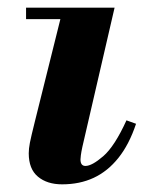

<svg xmlns="http://www.w3.org/2000/svg" viewBox="-20 -470 375 501"><path d="M142 11Q103 11 79 -9Q55 -29 55 -70Q55 -82 58 -97.5Q61 -113 71 -153L145 -450H279L195 -87Q192 -73 191 -65Q190 -57 190 -54Q190 -37 203 -37Q220 -37 249.5 -62.5Q279 -88 310 -156L335 -147Q317 -93 289 -58Q261 -23 224.5 -6Q188 11 142 11ZM48 -420V-450H222V-420Z"/></svg>

Font: Libre Bodoni
Style: Bold Italic
Weight: 700
Italic angle: -13°
Version: Version 2.005;gftools[0.9.23]